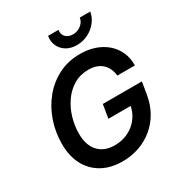

<svg xmlns="http://www.w3.org/2000/svg" viewBox="-216 -1094 1178 1255"><g transform="rotate(-30 373.0 -466.5)"><path d="M345.7 10.3Q256.3 10.3 191.7 -25.9Q127 -62 91.8 -128.4Q56.6 -194.8 56.6 -286.1Q56.6 -374 84.5 -455.3Q112.3 -536.6 164.3 -600.1Q216.3 -663.6 289.3 -700.7Q362.3 -737.8 452.1 -737.8Q512.2 -737.8 562.7 -720.5Q613.3 -703.1 650.4 -670.7Q687.5 -638.2 707.5 -593.3Q727.5 -548.3 726.6 -493.2H593.8Q590.8 -522.9 579.8 -546.4Q568.8 -569.8 550.5 -586.7Q532.2 -603.5 506.6 -612.3Q481 -621.1 448.7 -621.1Q386.2 -621.1 337.6 -592.3Q289.1 -563.5 255.4 -515.4Q221.7 -467.3 204.1 -408.4Q186.5 -349.6 186.5 -289.1Q186.5 -201.2 231 -153.8Q275.4 -106.4 352.1 -106.4Q409.2 -106.4 455.6 -129.2Q502 -151.9 532.5 -192.4Q563 -232.9 571.8 -286.1L600.6 -277.8H401.9L418.9 -379.9H713.9L698.7 -288.6Q687 -219.2 655.8 -164.1Q624.5 -108.9 577.4 -70.1Q530.3 -31.2 471.2 -10.5Q412.1 10.3 345.7 10.3ZM465.8 -797.4Q420.9 -797.4 388.2 -817.1Q355.5 -836.9 340.1 -870.1Q324.7 -903.3 331.5 -944.3H410.2Q404.8 -912.6 424.1 -891.8Q443.4 -871.1 478.5 -871.1Q501.5 -871.1 521.2 -880.6Q541 -890.1 554.4 -906.5Q567.9 -922.9 570.8 -944.3H649.9Q643.1 -903.3 616.5 -869.9Q589.8 -836.4 550.5 -816.9Q511.2 -797.4 465.8 -797.4Z"/></g></svg>

Font: Inter 18pt SemiBold
Style: Italic
Weight: 600
Italic angle: -9.3988°
Designer: Rasmus Andersson
Foundry: rsms
Version: Version 4.001;git-66647c0bb